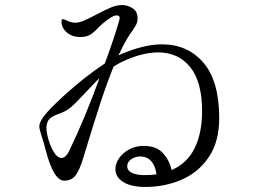

<svg xmlns="http://www.w3.org/2000/svg" viewBox="-20 -745 1040 762"><path d="M850 -276Q850 -183 809 -122Q768 -61 701 -32Q634 -3 557 -3Q501 -3 469.5 -22.5Q438 -42 438 -74Q438 -97 453.5 -118.5Q469 -140 494.5 -153Q520 -166 549 -166Q601 -166 627 -137Q653 -108 661 -70Q723 -97 752.5 -157Q782 -217 782 -304Q782 -420 735 -478.5Q688 -537 608 -537Q542 -537 463 -499Q450 -493 431 -481Q406 -420 378.5 -336.5Q351 -253 311 -120Q296 -70 280 -49Q264 -28 235 -28Q193 -28 162 -147Q154 -179 146 -202Q136 -232 136 -244Q136 -260 155.5 -285.5Q175 -311 230 -362Q318 -442 396 -493Q434 -596 452 -660Q455 -671 455 -674Q455 -684 442 -684Q431 -684 408 -667.5Q385 -651 368 -633Q351 -615 336.5 -606.5Q322 -598 298 -598Q267 -598 245.5 -616Q224 -634 224 -660Q224 -669 230 -669Q234 -669 248.5 -662Q263 -655 279 -655Q292 -655 308 -661Q324 -667 362 -687Q400 -707 422 -716Q444 -725 464 -725Q487 -725 506.5 -712Q526 -699 526 -673Q526 -659 521.5 -649.5Q517 -640 505 -622Q497 -612 486 -594Q468 -564 450 -525L463 -531Q552 -569 623 -569Q725 -569 787.5 -496Q850 -423 850 -276ZM375 -435Q359 -420 340.5 -400Q322 -380 314 -372Q308 -366 291 -348Q274 -330 262 -320Q241 -302 210 -292Q188 -284 177.5 -274.5Q167 -265 164 -241Q164 -220 172.5 -190.5Q181 -161 195 -139.5Q209 -118 224 -118Q241 -118 255 -147Q315 -271 375 -435ZM601 -53Q597 -86 580.5 -105Q564 -124 536 -124Q517 -124 501 -113Q485 -102 485 -86Q485 -67 504.5 -58.5Q524 -50 552 -50Q579 -50 601 -53Z"/></svg>

Font: Shippori Mincho
Style: Regular
Weight: 400
Designer: FONTDASU
Foundry: FONTDASU / Google Inc. / but / Adobe
Version: Version 3.110; ttfautohint (v1.8.3)